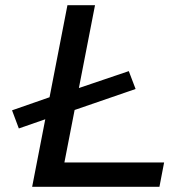

<svg xmlns="http://www.w3.org/2000/svg" viewBox="-20 -720 709 740"><path d="M228.4 -282.6 234.5 -363.9 476.4 -445.9 502.6 -377ZM52.6 -224.9 26.4 -294.8 235.2 -367.6 229.1 -286.3ZM103.9 0 239.9 -700H346.2L228.2 -93.8H612.5L594.5 0Z"/></svg>

Font: REM Medium
Style: Italic
Weight: 500
Italic angle: -11°
Designer: Octavio Pardo
Foundry: Ashler Design
Version: Version 1.005;gftools[0.9.28]